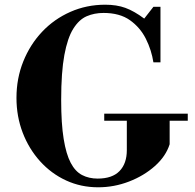

<svg xmlns="http://www.w3.org/2000/svg" viewBox="-20 -783 830 816"><path d="M397 13Q324 13 261 -16Q198 -45 150.5 -97.5Q103 -150 76.5 -219Q50 -288 50 -367Q50 -450 79 -522Q108 -594 159 -648Q210 -702 279 -732.5Q348 -763 427 -763Q476 -763 513 -749.5Q550 -736 593 -704L632 -754H662V-518H632Q624 -570 600 -618Q576 -666 532.5 -697Q489 -728 420 -728Q381 -728 348.5 -714Q316 -700 291.5 -661Q267 -622 253.5 -549Q240 -476 240 -358Q240 -258 250.5 -193Q261 -128 280.5 -91Q300 -54 329 -39Q358 -24 395 -24Q457 -24 488 -56Q519 -88 519 -145V-282H701V-170Q685 -119 638.5 -77.5Q592 -36 528.5 -11.5Q465 13 397 13ZM423 -270V-300H778V-270Z"/></svg>

Font: Libre Bodoni
Style: Regular
Weight: 400
Designer: Pablo Impallari, Rodrigo Fuenzalida
Foundry: Impallari Type
Version: Version 2.005;gftools[0.9.23]